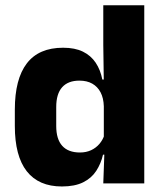

<svg xmlns="http://www.w3.org/2000/svg" viewBox="-20 -680 606 712"><path d="M209.5 11.5Q123.5 11.5 79.2 -45Q35 -101.5 35 -213V-273.5Q35 -387 79.5 -445Q124 -503 214 -503Q258 -503 287.5 -488.5Q317 -474 334.8 -447.5Q352.5 -421 359.5 -385H401L365 -286Q364 -316.5 353 -337.5Q342 -358.5 322.2 -369.8Q302.5 -381 274.5 -381Q232.5 -381 210.5 -356.5Q188.5 -332 188.5 -283V-212.5Q188.5 -164 210.8 -139.2Q233 -114.5 276.5 -114.5Q299.5 -114.5 317.8 -123Q336 -131.5 348.8 -146.5Q361.5 -161.5 367.5 -180.5L405 -106.5H362Q354.5 -73.5 337 -46.5Q319.5 -19.5 288.5 -4Q257.5 11.5 209.5 11.5ZM363 0 367.5 -124.5 365 -150.5V-349.5V-371L363 -513.5V-660.5H515V0Z"/></svg>

Font: Anek Odia
Style: Bold
Weight: 700
Designer: Yesha Goshar & Mahesh Sahu (Odia), Yesha Goshar (Latin)
Foundry: Ek Type
Version: Version 1.003